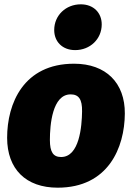

<svg xmlns="http://www.w3.org/2000/svg" viewBox="-20 -849 612 889"><path d="M328 -617C397 -617 451 -668 451 -736C451 -790 413 -829 354 -829C285 -829 231 -778 231 -710C231 -656 269 -617 328 -617ZM247 20C481 20 557 -165 558 -323C559 -465 471 -554 323 -554C89 -554 13 -370 13 -211C13 -66 100 20 247 20ZM263 -122C227 -122 211 -144 211 -201C211 -270 222 -412 307 -412C344 -412 361 -390 360 -333C359 -264 348 -122 263 -122Z"/></svg>

Font: Fira Sans Heavy
Style: Italic
Weight: 900
Italic angle: -8°
Designer: bBox Type GmbH & Carrois Corporate GbR & Edenspiekermann AG
Foundry: bBox Type GmbH & Carrois Corporate GbR & Edenspiekermann AG
Version: Version 4.301;PS 004.301;hotconv 1.0.88;makeotf.lib2.5.64775